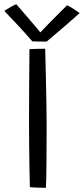

<svg xmlns="http://www.w3.org/2000/svg" viewBox="-42 -893 400 916"><path d="M177 3Q164 3 139.2 2.2Q114.5 1.5 100.5 -0.5Q99.5 -38 98.5 -93.5Q97.5 -149 97 -208.2Q96.5 -267.5 96.5 -316Q96.5 -384 97 -471.2Q97.5 -558.5 98.5 -658.5Q107.5 -659 132.5 -659.8Q157.5 -660.5 173.5 -660.5Q175 -596.5 176.8 -529Q178.5 -461.5 179.5 -399Q180.5 -336.5 180.5 -287Q180.5 -260.5 180.2 -217Q180 -173.5 179.8 -127.2Q179.5 -81 178.8 -45Q178 -9 177 3ZM278 -868Q292.5 -861.5 311.8 -848.5Q331 -835.5 338 -830.5Q274 -773.5 235.5 -741.2Q197 -709 180.5 -694.5Q168.5 -694.5 147 -694.8Q125.5 -695 112.5 -695.5Q51 -766.5 -21.5 -841Q-11 -847.5 5 -857.2Q21 -867 35.5 -873Q55 -850.5 78.8 -823Q102.5 -795.5 122.5 -772Q142.5 -748.5 150.5 -738.5Q163.5 -752.5 186.2 -775.8Q209 -799 234 -824Q259 -849 278 -868Z"/></svg>

Font: Grandstander Light
Style: Regular
Weight: 300
Designer: Tyler Finck
Foundry: Etcetera Type Co
Version: Version 1.200; ttfautohint (v1.8.3)